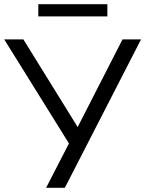

<svg xmlns="http://www.w3.org/2000/svg" viewBox="-21 -892 690 912"><path d="M198 0 316 -229 315 -197 -1 -705H90L355 -277H342L561 -705H649L287 0ZM161 -814V-872H489V-814Z"/></svg>

Font: Nunito Sans 11pt
Style: Regular
Weight: 400
Version: Version 3.101;gftools[0.9.27]